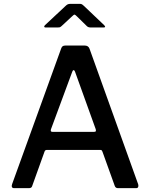

<svg xmlns="http://www.w3.org/2000/svg" viewBox="-20 -979 781 999"><path d="M41 -12 43 -21 298 -726Q301 -735 306 -738.5Q311 -742 320 -742H421Q440 -742 446 -725L699 -20Q700 -18 700 -13Q700 0 689 0H594Q581 0 577 -12L513 -190Q511 -195 509 -197Q507 -199 501 -199H224Q215 -199 212 -191L147 -10Q144 0 130 0H53Q41 0 41 -12ZM470 -293Q477 -293 478.5 -296.5Q480 -300 478 -307L370 -607Q367 -614 363 -614Q359 -614 356 -606L245 -306L244 -300Q244 -293 253 -293ZM380 -894Q371 -903 368 -903Q364 -903 355 -894L300 -843Q294 -838 291 -837Q288 -836 280 -836H218Q210 -836 210 -841Q210 -844 215 -849L320 -947Q326 -953 331.5 -956Q337 -959 347 -959H396Q403 -959 408 -955.5Q413 -952 417 -948L521 -849Q527 -843 527 -840Q527 -836 519 -836H452Q439 -836 432 -843Z"/></svg>

Font: n
Style: Regular
Weight: 500
Designer: Pablo Impallari, Rodrigo Fuenzalida
Foundry: Impallari Type
Version: Version 1.002; ttfautohint (v1.5)